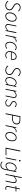

<svg xmlns="http://www.w3.org/2000/svg" viewBox="3782 -4542 991 8596"><g transform="rotate(90 4278.0 -244.5)"><path d="M227 12C350 12 442 -66 442 -182C442 -254 402 -300 339 -336L256 -385C209 -411 168 -446 168 -507C168 -570 223 -637 310 -637C380 -637 432 -602 466 -558L494 -582C458 -631 395 -671 316 -671C204 -671 128 -592 128 -502C128 -431 177 -385 232 -352L317 -302C368 -272 402 -234 402 -176C402 -83 328 -23 232 -23C148 -23 88 -58 47 -121L17 -99C63 -28 134 12 227 12Z M698 12C828 12 950 -123 950 -302C950 -422 887 -492 789 -492C658 -492 536 -357 536 -178C536 -57 600 12 698 12ZM701 -22C621 -22 575 -78 575 -183C575 -332 682 -458 786 -458C866 -458 912 -402 912 -296C912 -148 805 -22 701 -22Z M1171 12C1229 12 1287 -28 1342 -79H1346L1335 0H1367L1463 -480H1425L1354 -125C1281 -53 1224 -23 1181 -23C1120 -23 1095 -53 1095 -113C1095 -132 1097 -146 1103 -175L1165 -480H1127L1065 -170C1059 -142 1057 -129 1057 -105C1057 -36 1089 12 1171 12Z M1544 0H1582L1646 -319C1689 -405 1751 -455 1802 -455C1820 -455 1831 -453 1840 -449L1855 -484C1841 -490 1825 -492 1812 -492C1750 -492 1702 -446 1662 -389H1658L1673 -480H1641Z M2019 12C2083 12 2136 -18 2169 -46L2151 -70C2120 -45 2069 -22 2024 -22C1933 -22 1889 -78 1889 -183C1889 -331 1997 -458 2106 -458C2152 -458 2181 -444 2206 -413L2229 -433C2204 -469 2165 -492 2108 -492C1980 -492 1851 -364 1851 -178C1851 -57 1916 12 2019 12Z M2453 12C2511 12 2559 -12 2595 -40L2578 -64C2543 -39 2505 -22 2457 -22C2361 -22 2286 -86 2313 -238H2649C2655 -258 2662 -288 2662 -322C2662 -420 2622 -492 2518 -492C2395 -492 2270 -368 2270 -186C2270 -57 2341 12 2453 12ZM2319 -271C2345 -381 2429 -458 2515 -458C2598 -458 2626 -394 2626 -328C2626 -307 2624 -290 2621 -271Z M3124 12C3247 12 3339 -66 3339 -182C3339 -254 3299 -300 3236 -336L3153 -385C3106 -411 3065 -446 3065 -507C3065 -570 3120 -637 3207 -637C3277 -637 3329 -602 3363 -558L3391 -582C3355 -631 3292 -671 3213 -671C3101 -671 3025 -592 3025 -502C3025 -431 3074 -385 3129 -352L3214 -302C3265 -272 3299 -234 3299 -176C3299 -83 3225 -23 3129 -23C3045 -23 2985 -58 2944 -121L2914 -99C2960 -28 3031 12 3124 12Z M3574 12C3640 12 3702 -25 3751 -77H3755L3744 0H3776L3873 -480H3841L3822 -413H3818C3793 -460 3751 -492 3694 -492C3562 -492 3434 -345 3434 -161C3434 -48 3489 12 3574 12ZM3581 -22C3514 -22 3472 -70 3472 -168C3472 -313 3578 -458 3693 -458C3739 -458 3778 -433 3814 -370L3763 -127C3706 -60 3644 -22 3581 -22Z M3957 0H3995L4067 -355C4140 -426 4197 -457 4240 -457C4301 -457 4326 -427 4326 -367C4326 -348 4324 -334 4318 -305L4256 0H4294L4356 -310C4362 -338 4364 -351 4364 -375C4364 -444 4332 -492 4250 -492C4192 -492 4134 -454 4079 -403H4075L4086 -480H4054Z M4584 12C4677 12 4750 -43 4750 -130C4750 -180 4728 -215 4630 -266C4575 -296 4541 -324 4541 -367C4541 -415 4585 -459 4644 -459C4693 -459 4732 -440 4760 -409L4783 -430C4748 -471 4702 -492 4646 -492C4569 -492 4503 -438 4503 -361C4503 -308 4544 -271 4610 -234C4696 -185 4713 -164 4713 -123C4713 -65 4655 -21 4589 -21C4525 -21 4476 -52 4449 -94L4425 -77C4452 -25 4515 12 4584 12Z M5052 0H5092L5149 -288H5272C5441 -288 5550 -359 5550 -507C5550 -613 5476 -659 5355 -659H5184ZM5156 -321 5216 -625H5337C5450 -625 5510 -590 5510 -503C5510 -383 5427 -321 5268 -321Z M5584 0H5622L5686 -319C5729 -405 5791 -455 5842 -455C5860 -455 5871 -453 5880 -449L5895 -484C5881 -490 5865 -492 5852 -492C5790 -492 5742 -446 5702 -389H5698L5713 -480H5681Z M6054 12C6184 12 6306 -123 6306 -302C6306 -422 6243 -492 6145 -492C6014 -492 5892 -357 5892 -178C5892 -57 5956 12 6054 12ZM6057 -22C5977 -22 5931 -78 5931 -183C5931 -332 6038 -458 6142 -458C6222 -458 6268 -402 6268 -296C6268 -148 6161 -22 6057 -22Z M6590 0H6925L6933 -34H6638L6762 -659H6722Z M7030 0H7068L7165 -480H7127ZM7171 -597C7192 -597 7212 -615 7212 -639C7212 -660 7197 -673 7179 -673C7159 -673 7139 -655 7139 -629C7139 -610 7153 -597 7171 -597Z M7375 231C7486 231 7556 160 7580 43L7686 -480H7653L7635 -413H7631C7606 -460 7563 -492 7507 -492C7380 -492 7253 -346 7253 -168C7253 -58 7309 2 7391 2C7458 2 7516 -33 7570 -86L7546 27C7525 129 7472 197 7377 197C7322 197 7269 174 7235 140L7213 165C7253 206 7310 231 7375 231ZM7398 -32C7331 -32 7291 -80 7291 -175C7291 -314 7397 -458 7506 -458C7552 -458 7590 -433 7626 -370L7576 -130C7521 -70 7452 -32 7398 -32Z M7770 0H7808L7880 -355C7953 -426 8010 -457 8053 -457C8114 -457 8139 -427 8139 -367C8139 -348 8137 -334 8131 -305L8069 0H8107L8169 -310C8175 -338 8177 -351 8177 -375C8177 -444 8145 -492 8063 -492C8005 -492 7951 -454 7889 -402H7885L7898 -451L7952 -720H7914Z M8408 12C8442 12 8468 0 8486 -12L8473 -37C8457 -27 8436 -22 8415 -22C8365 -22 8348 -45 8348 -90C8348 -103 8350 -115 8352 -127L8418 -446H8548L8556 -480H8426L8457 -637H8425L8388 -480L8310 -476L8305 -446H8380L8314 -129C8311 -113 8310 -100 8310 -84C8310 -31 8335 12 8408 12Z"/></g></svg>

Font: Source Sans Pro Light
Style: Italic
Weight: 300
Italic angle: -11°
Designer: Paul D. Hunt
Foundry: Adobe Systems Incorporated
Version: Version 3.006;hotconv 1.0.111;makeotfexe 2.5.65597